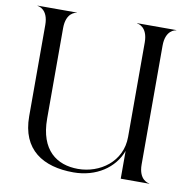

<svg xmlns="http://www.w3.org/2000/svg" viewBox="-86 -865 952 960"><g transform="rotate(10 390.0 -385.0)"><path d="M587.5 -691.5V-212C587.5 -85 478 -11 368 -11C261.5 -11 173 -70.5 173 -232.5V-691.5C173 -771 222 -778.5 227 -778.5V-780H28V-778.5C33 -778.5 82.5 -771 82.5 -691.5V-228C82.5 -58 194.5 10 348.5 10C464 10 555 -51.5 587.5 -141V0H732V-1.5C727.5 -1.5 678 -9 678 -88.5V-691.5C678 -771 727.5 -778.5 732 -778.5V-780H533.5V-778.5C538.5 -778.5 587.5 -771 587.5 -691.5Z"/></g></svg>

Font: Beautique Display
Style: Regular
Weight: 400
Designer: Nhat-Quang Ngo
Version: Version 1.100;Glyphs 3.2.3 (3260)